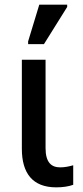

<svg xmlns="http://www.w3.org/2000/svg" viewBox="-20 -796 356 826"><path d="M101 -606H169L269 -766V-776H149L101 -618ZM222 10C251 10 276 6 295 -1V-85C277 -80 259 -76 239 -76C201 -76 176 -97 176 -159V-539H74V-156C74 -51 120 10 222 10Z"/></svg>

Font: Noto Sans SemiCondensed Medium
Style: Regular
Weight: 500
Width: 4
Designer: Monotype Design Team
Foundry: Monotype Imaging Inc.
Version: Version 2.013